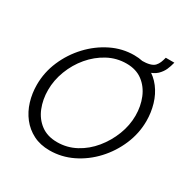

<svg xmlns="http://www.w3.org/2000/svg" viewBox="-178 -947 1079 1107"><g transform="rotate(30 361.0 -394.0)"><path d="M298 5Q236 5 189 -19Q142 -43 110 -84Q78 -125 62 -177.5Q46 -230 46 -287Q46 -370 79 -446.5Q112 -523 168.5 -583.5Q225 -644 297 -679.5Q369 -715 448 -715Q510 -715 557 -690.5Q604 -666 635.5 -624.5Q667 -583 682.5 -530Q698 -477 698 -421Q698 -339 665.5 -262.5Q633 -186 577 -125.5Q521 -65 449 -30Q377 5 298 5ZM312 -58Q378 -58 435.5 -89Q493 -120 536 -172.5Q579 -225 603.5 -288.5Q628 -352 628 -416Q628 -479 606 -532.5Q584 -586 541 -618.5Q498 -651 434 -651Q368 -651 310.5 -620Q253 -589 209.5 -537.5Q166 -486 141.5 -422Q117 -358 117 -293Q117 -230 138.5 -176.5Q160 -123 203.5 -90.5Q247 -58 312 -58ZM488 -658 499 -709Q562 -709 584 -732Q595 -744 601 -758.5Q607 -773 612 -793H669Q662 -765 652 -742.5Q642 -720 621 -699Q599 -679 563.5 -668.5Q528 -658 488 -658Z"/></g></svg>

Font: Raleway
Style: Italic
Weight: 400
Italic angle: -12°
Designer: Matt McInerney, Pablo Impallari, Rodrigo Fuenzalida
Foundry: Matt McInerney, Pablo Impallari, Rodrigo Fuenzalida
Version: Version 4.026